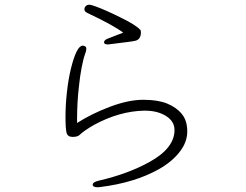

<svg xmlns="http://www.w3.org/2000/svg" viewBox="-20 -762 1040 812"><path d="M576 -625Q576 -633 573 -636Q554 -657 488 -689Q460 -703 433 -715Q406 -727 385.5 -734.5Q365 -742 357 -742Q349 -742 343 -736.5Q337 -731 337 -722Q337 -713 350 -707Q460 -655 501 -624L434 -598Q420 -592 420 -583Q420 -574 437 -574Q490 -581 512.5 -583.5Q535 -586 550 -589Q576 -594 576 -625ZM404 29Q549 11 651 -46Q705 -76 738.5 -118Q772 -160 772 -206Q772 -252 749 -280Q726 -308 687 -324Q648 -340 586 -340Q524 -340 446.5 -311Q369 -282 306 -242V-262Q306 -330 314 -398Q318 -438 325 -475Q332 -512 338.5 -529.5Q345 -547 345 -555.5Q345 -564 339 -566.5Q333 -569 330 -569Q304 -569 280 -472Q269 -427 263 -372.5Q257 -318 257 -268Q257 -218 261.5 -200.5Q266 -183 287 -183Q308 -183 316 -191Q336 -210 378 -234Q485 -292 590 -294H593Q646 -294 682 -271.5Q718 -249 718 -212Q718 -136 614 -78Q523 -27 398 2Q372 8 372 19Q372 30 394 30Z"/></svg>

Font: LXGW WenKai TC Light
Style: Regular
Weight: 300
Designer: LXGW / Fontworks Inc.
Foundry: LXGW / Fontworks Inc.
Version: Version 1.330